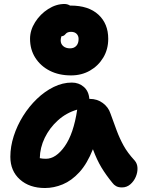

<svg xmlns="http://www.w3.org/2000/svg" viewBox="-20 -935 723 965"><path d="M206 10Q128 10 80 -33Q32 -76 32 -147Q32 -198 49 -251Q66 -304 96 -352Q126 -400 165.5 -438Q205 -476 250 -498Q295 -520 341 -520Q376 -520 401 -498.5Q426 -477 429 -438H431Q469 -438 497 -417Q525 -396 535 -365Q552 -318 566.5 -279Q581 -240 601 -203.5Q621 -167 657 -128Q670 -113 671 -91Q672 -69 662.5 -46.5Q653 -24 635 -8.5Q617 7 593 7Q575 7 563.5 0.5Q552 -6 545 -16Q513 -55 490 -93Q467 -131 447 -185Q418 -112 379 -69.5Q340 -27 295.5 -8.5Q251 10 206 10ZM211 -137Q261 -137 305.5 -200Q350 -263 368 -384Q313 -368 271 -330Q229 -292 205 -242.5Q181 -193 180 -140Q193 -137 211 -137ZM337 -556Q276 -556 230 -579.5Q184 -603 157.5 -644.5Q131 -686 131 -740Q131 -783 156.5 -823.5Q182 -864 222 -889.5Q262 -915 304 -915Q319 -915 332 -907H335Q425 -907 474.5 -861.5Q524 -816 524 -740Q524 -687 499 -645.5Q474 -604 432 -580Q390 -556 337 -556ZM285 -732Q285 -714 298 -703Q311 -692 332 -692Q352 -692 363.5 -704.5Q375 -717 375 -739Q375 -755 365 -765Q355 -775 337 -775Q318 -775 309.5 -764Q301 -753 289 -753Q285 -743 285 -732Z"/></svg>

Font: Shantell Sans Normal
Style: Bold
Weight: 700
Designer: Stephen Nixon, Anya Danilova, Shantell Martin
Foundry: Arrow Type
Version: Version 1.009;[a7da0bfa3]